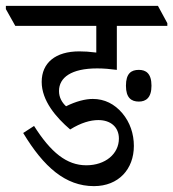

<svg xmlns="http://www.w3.org/2000/svg" viewBox="-57 -643 590 654"><path d="M263 -9C347 -9 399 -67 399 -146C399 -187 386 -226 360 -257C333 -289 299 -306 259 -306C234 -306 202 -298 168 -281C154 -294 144 -311 144 -333C144 -379 186 -410 274 -410C297 -410 318 -408 341 -405V-555H513V-564L481 -623H-37V-612L-5 -555H271V-464C247 -467 230 -468 213 -468C132 -468 85 -429 85 -364C85 -300 134 -243 182 -202C219 -225 251 -234 278 -234C320 -234 348 -210 348 -171C348 -119 302 -80 237 -80C170 -80 116 -124 59 -214L22 -190C92 -74 166 -9 263 -9ZM416 -297C440 -297 459 -310 459 -351C459 -393 440 -405 416 -405C390 -405 372 -393 372 -351C372 -310 390 -297 416 -297Z"/></svg>

Font: Noto Serif Devanagari Condensed
Style: Regular
Weight: 400
Width: 3
Designer: Universal Thirst, Indian Type Foundry and the Monotype Design Team
Foundry: Monotype Imaging Inc.
Version: Version 2.004